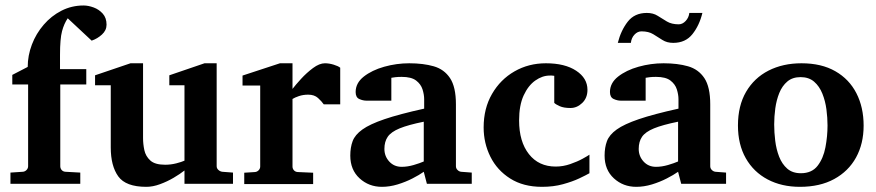

<svg xmlns="http://www.w3.org/2000/svg" viewBox="-20 -706 3272 717"><path d="M377.9 -613.8Q377.9 -592.8 360.8 -577.1Q343.8 -561.5 322.3 -554.2L232.9 -637.7Q219.2 -617.7 211.7 -589.6Q204.1 -561.5 204.1 -500.5V-447.8H302.2V-390.6H205.1V-85.4Q205.1 -77.1 210.4 -71Q215.8 -64.9 225.1 -64.5L279.8 -61.5V-19.5H19V-61.5L64.5 -64.5Q72.8 -64.9 78.9 -71Q85 -77.1 85 -85.4V-390.6H25.9V-426.3L83.5 -456.1Q83.5 -498.5 99.1 -539.6Q114.7 -580.6 143.1 -613.5Q171.4 -646.5 209.5 -666Q247.6 -685.5 292 -685.5Q309.6 -685.5 329.6 -678.2Q349.6 -670.9 363.8 -655Q377.9 -639.2 377.9 -613.8Z M850.1 -19.5H668.9V-69.3Q652.3 -56.2 628.2 -42Q604 -27.8 577.4 -18.1Q550.8 -8.3 526.4 -8.3Q449.7 -8.3 421.6 -47.4Q393.6 -86.4 393.6 -155.3V-387.7H335V-424.8L467.3 -469.7H514.2V-190.4Q514.2 -168.5 519 -145.5Q523.9 -122.6 541.3 -106.7Q558.6 -90.8 596.7 -90.8Q617.7 -90.8 637.9 -95.9Q658.2 -101.1 668.9 -106V-387.7H612.3V-424.8L743.7 -469.7H789.1V-85.4Q789.1 -77.1 795.7 -71.3Q802.2 -65.4 810.5 -64.5L850.1 -61.5Z M1250.5 -316.4H1189Q1181.2 -327.6 1167.5 -340.1Q1153.8 -352.5 1130.9 -352.5Q1112.3 -352.5 1096.4 -347.2Q1080.6 -341.8 1072.3 -336.4V-84Q1072.3 -76.2 1077.6 -70.1Q1083 -64 1092.3 -63.5L1149.4 -61V-18.6H892.1V-61L931.6 -63.5Q939.9 -64 945.8 -70.1Q951.7 -76.2 951.7 -84V-386.7H885.7V-423.8L1025.4 -469.7H1072.3V-374Q1083.5 -388.7 1104.2 -411.4Q1125 -434.1 1148.9 -451.9Q1172.9 -469.7 1193.4 -469.7Q1209 -469.7 1225.8 -464.6Q1242.7 -459.5 1250.5 -453.1Z M1741.7 -19.5H1574.2L1562.5 -64.5Q1545.9 -52.7 1520.3 -39.6Q1494.6 -26.4 1464.8 -17.3Q1435.1 -8.3 1406.2 -8.3Q1357.4 -8.3 1322.8 -40Q1288.1 -71.8 1288.1 -125Q1288.1 -155.3 1296.9 -179Q1305.7 -202.6 1333.3 -222.4Q1360.8 -242.2 1416 -261Q1471.2 -279.8 1564 -300.3V-335.4Q1564 -352.5 1557.9 -372.1Q1551.8 -391.6 1533.9 -405.3Q1516.1 -418.9 1480 -418.9Q1466.3 -418.9 1456.1 -417.7Q1445.8 -416.5 1441.4 -415.5V-330.1H1348.6Q1335.4 -330.1 1321.8 -336.2Q1308.1 -342.3 1308.1 -362.3Q1308.1 -396 1338.4 -419.9Q1368.7 -443.8 1414.8 -456.8Q1460.9 -469.7 1508.3 -469.7Q1560.5 -469.7 1599.6 -458.5Q1638.7 -447.3 1660.6 -414.3Q1682.6 -381.3 1682.6 -316.4V-85.4Q1682.6 -77.1 1688.5 -71.3Q1694.3 -65.4 1702.1 -64.5L1741.7 -61.5ZM1562.5 -103V-251.5Q1504.4 -239.7 1472.4 -226.6Q1440.4 -213.4 1428 -195.3Q1415.5 -177.2 1415.5 -149.9Q1415.5 -122.6 1433.6 -102.8Q1451.7 -83 1480 -83Q1501.5 -83 1524.9 -89.8Q1548.3 -96.7 1562.5 -103Z M2181.2 -59.1Q2168.5 -51.8 2143.1 -39.8Q2117.7 -27.8 2082.3 -18.1Q2046.9 -8.3 2003.9 -8.3Q1934.1 -8.3 1885.3 -39.3Q1836.4 -70.3 1811.3 -120.8Q1786.1 -171.4 1786.1 -230Q1786.1 -301.3 1817.4 -355.2Q1848.6 -409.2 1901.4 -439.5Q1954.1 -469.7 2018.6 -469.7Q2089.4 -469.7 2131.6 -441.9Q2173.8 -414.1 2173.8 -370.6Q2173.8 -340.3 2154.3 -321.5Q2134.8 -302.7 2110.4 -302.7Q2085.4 -302.7 2070.6 -309.3Q2055.7 -315.9 2049.8 -321.8V-422.9Q2044.4 -423.8 2041 -423.8Q2037.6 -423.8 2032.7 -423.8Q2005.4 -423.8 1979 -405.3Q1952.6 -386.7 1935.5 -349.6Q1918.5 -312.5 1918.5 -256.3Q1918.5 -177.2 1955.1 -130.6Q1991.7 -84 2055.2 -84Q2083 -84 2109.6 -93.3Q2136.2 -102.5 2155.8 -113.3Q2175.3 -124 2181.2 -128.4Z M2603 -657.7Q2591.8 -611.3 2565.9 -578.6Q2540 -545.9 2494.1 -545.9Q2470.7 -545.9 2453.9 -556.6Q2437 -567.4 2419.7 -578.1Q2402.3 -588.9 2375.5 -588.9Q2360.8 -588.9 2349.4 -576.7Q2337.9 -564.5 2335.9 -545.9H2287.1Q2298.8 -592.3 2324.2 -625Q2349.6 -657.7 2395.5 -657.7Q2419.4 -657.7 2436 -647Q2452.6 -636.2 2470.5 -625.7Q2488.3 -615.2 2514.6 -615.2Q2528.8 -615.2 2540.5 -627.7Q2552.2 -640.1 2554.2 -657.7ZM2691.4 -19.5H2523.9L2512.2 -64.5Q2495.6 -52.7 2470 -39.6Q2444.3 -26.4 2414.6 -17.3Q2384.8 -8.3 2356 -8.3Q2307.1 -8.3 2272.5 -40Q2237.8 -71.8 2237.8 -125Q2237.8 -155.3 2246.6 -179Q2255.4 -202.6 2283 -222.4Q2310.5 -242.2 2365.7 -261Q2420.9 -279.8 2513.7 -300.3Q2513.7 -307.6 2513.7 -318.1Q2513.7 -328.6 2513.7 -335.4Q2513.7 -352.5 2507.6 -372.1Q2501.5 -391.6 2483.6 -405.3Q2465.8 -418.9 2429.7 -418.9Q2416 -418.9 2405.8 -417.7Q2395.5 -416.5 2391.1 -415.5V-330.1H2298.3Q2285.2 -330.1 2271.5 -336.4Q2257.8 -342.8 2257.8 -362.3Q2257.8 -396 2288.1 -419.9Q2318.4 -443.8 2364.5 -456.8Q2410.6 -469.7 2458 -469.7Q2510.3 -469.7 2549.3 -458.5Q2588.4 -447.3 2610.4 -414.3Q2632.3 -381.3 2632.3 -316.4V-85.4Q2632.3 -77.1 2638.2 -71.3Q2644 -65.4 2651.9 -64.5L2691.4 -61.5ZM2512.2 -103V-251.5Q2454.1 -239.7 2422.1 -226.6Q2390.1 -213.4 2377.7 -195.3Q2365.2 -177.2 2365.2 -149.9Q2365.2 -122.6 2383.3 -102.8Q2401.4 -83 2429.7 -83Q2451.2 -83 2474.6 -89.8Q2498 -96.7 2512.2 -103Z M3205.1 -236.8Q3205.1 -169.4 3176.8 -117.9Q3148.4 -66.4 3095.2 -37.4Q3042 -8.3 2967.3 -8.3Q2898.9 -8.3 2846.7 -35.9Q2794.4 -63.5 2765.1 -115Q2735.8 -166.5 2735.8 -237.3Q2735.8 -311 2766.1 -363Q2796.4 -415 2850.1 -442.4Q2903.8 -469.7 2973.1 -469.7Q3047.9 -469.7 3099.6 -439.9Q3151.4 -410.2 3178.2 -357.7Q3205.1 -305.2 3205.1 -236.8ZM3070.3 -237.3Q3070.3 -266.1 3066.2 -297.6Q3062 -329.1 3051 -356.4Q3040 -383.8 3020.3 -400.9Q3000.5 -418 2969.7 -418Q2939.5 -418 2920.2 -401.6Q2900.9 -385.3 2890.1 -358.6Q2879.4 -332 2875.2 -301Q2871.1 -270 2871.1 -241.2Q2871.1 -211.9 2875 -180.2Q2878.9 -148.4 2889.6 -120.8Q2900.4 -93.3 2919.9 -76.2Q2939.5 -59.1 2970.7 -59.1Q3011.7 -59.1 3033.2 -86.9Q3054.7 -114.7 3062.5 -156Q3070.3 -197.3 3070.3 -237.3Z"/></svg>

Font: Annapurna SIL
Style: Bold
Weight: 700
Designer: Peter Martin, Annie Olsen
Foundry: SIL International
Version: Version 2.000